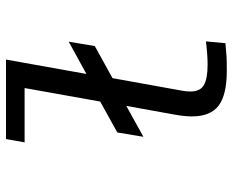

<svg xmlns="http://www.w3.org/2000/svg" viewBox="-88 -677 776 640"><g transform="rotate(-90 300.0 -357.0)"><path d="M232 -105Q232 -131 238 -163L267 -324L164 -267L178.5 -354L281.5 -411L326.5 -663H145.5L156.5 -725H421.5L373.5 -457L481 -516L466.5 -429L359.5 -370L317.5 -137Q315 -124.5 315 -110Q315 -78 336.2 -65.5Q357.5 -53 405 -53Q437 -53 482 -58.5L476 6.5Q444 9.5 430.5 10.2Q417 11 384.5 11Q304 11 268 -16.2Q232 -43.5 232 -105Z"/></g></svg>

Font: JuliaMono Italic
Style: Regular
Weight: 400
Italic angle: -9°
Monospace: yes
Designer: cormullion
Foundry: corm
Version: Version 0.049; ttfautohint (v1.8.4)